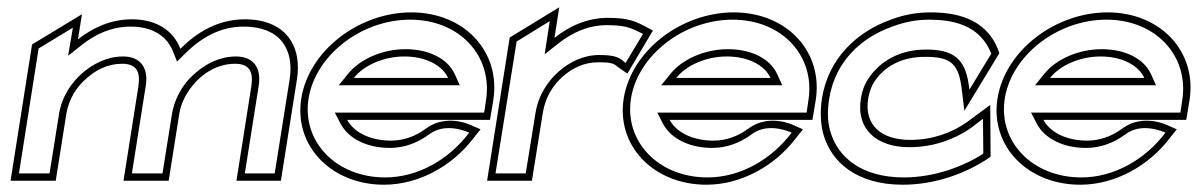

<svg xmlns="http://www.w3.org/2000/svg" viewBox="-20 -496 3288 527"><path d="M9 0H133L162 -183C169 -226 192 -260 220 -283C244 -304 276 -321 315 -321C353 -321 366 -301 360 -260L319 0H443L472 -183C476 -209 487 -231 500 -250C526 -287 570 -321 625 -321C663 -321 676 -301 670 -260L629 0H751L795 -278C810 -372 762 -443 652 -443C578 -443 520 -407 475 -362C456 -412 410 -443 342 -443C284 -443 235 -420 194 -388L205 -457L68 -374ZM32 -20 86 -363 180 -420 167 -343 205 -373C243 -403 287 -423 339 -423C401 -423 440 -395 456 -352L466 -327L488 -349C531 -391 582 -423 649 -423C748 -423 788 -362 775 -278L734 -20H652L690 -260C698 -308 677 -341 628 -341C583 -341 546 -321 518 -297C505 -286 493 -274 483 -259C469 -238 457 -213 452 -183L426 -20H342L380 -260C388 -308 367 -341 318 -341C273 -341 235 -320 208 -297C177 -271 150 -232 142 -183L116 -20Z M807 -226C786 -95 890 11 1034 11C1129 11 1221 -40 1279 -116L1299 -141L1274 -152C1274 -152 1207 -186 1149 -143C1121 -122 1088 -110 1053 -110C996 -110 951 -133 933 -167H1325L1334 -221C1355 -355 1254 -462 1109 -462C965 -462 828 -357 807 -226ZM827 -226C846 -344 971 -442 1106 -442C1242 -442 1333 -342 1314 -221L1309 -187H899L915 -156C937 -115 988 -90 1050 -90C1090 -90 1127 -104 1159 -128C1196 -155 1242 -143 1268 -132C1213 -59 1128 -9 1037 -9C902 -9 808 -108 827 -226ZM910 -262H1242L1228 -293C1208 -336 1156 -361 1093 -361C1030 -361 968 -334 935 -293ZM951 -282C978 -316 1032 -341 1090 -341C1148 -341 1194 -317 1210 -282Z M1317 0H1440L1470 -187C1477 -230 1499 -264 1526 -287C1550 -308 1582 -325 1621 -325C1664 -325 1664 -321 1679 -310L1702 -294L1772 -412L1752 -423C1728 -435 1709 -447 1649 -447C1591 -447 1542 -424 1502 -392L1515 -476L1379 -393ZM1340 -20 1398 -382 1489 -438 1475 -347 1513 -377C1550 -406 1594 -427 1646 -427C1707 -427 1717 -415 1745 -403L1697 -323C1682 -337 1671 -345 1625 -345C1580 -345 1543 -325 1515 -301C1485 -275 1458 -236 1450 -187L1423 -20Z M1692 -226C1671 -95 1775 11 1919 11C2014 11 2106 -40 2164 -116L2184 -141L2159 -152C2159 -152 2092 -186 2034 -143C2006 -122 1973 -110 1938 -110C1881 -110 1836 -133 1818 -167H2210L2219 -221C2240 -355 2139 -462 1994 -462C1850 -462 1713 -357 1692 -226ZM1712 -226C1731 -344 1856 -442 1991 -442C2127 -442 2218 -342 2199 -221L2194 -187H1784L1800 -156C1822 -115 1873 -90 1935 -90C1975 -90 2012 -104 2044 -128C2081 -155 2127 -143 2153 -132C2098 -59 2013 -9 1922 -9C1787 -9 1693 -108 1712 -226ZM1795 -262H2127L2113 -293C2093 -336 2041 -361 1978 -361C1915 -361 1853 -334 1820 -293ZM1836 -282C1863 -316 1917 -341 1975 -341C2033 -341 2079 -317 2095 -282Z M2236 -225C2231 -192 2232 -160 2239 -131C2261 -48 2335 11 2458 11C2545 11 2627 -19 2686 -57L2699 -66L2698 -208L2633 -160C2593 -132 2540 -112 2478 -112C2401 -112 2351 -151 2363 -226C2366 -242 2371 -258 2380 -272C2406 -311 2451 -340 2519 -340C2585 -340 2610 -325 2619 -257L2627 -192L2723 -350L2719 -361C2684 -449 2598 -462 2533 -462C2495 -462 2459 -455 2425 -442C2332 -409 2253 -335 2236 -225ZM2256 -225C2272 -326 2342 -392 2429 -423C2461 -435 2494 -442 2530 -442C2593 -442 2668 -429 2700 -351L2701 -349L2641 -250L2639 -263C2629 -338 2593 -360 2522 -360C2448 -360 2395 -327 2364 -281C2352 -263 2346 -245 2343 -226C2329 -140 2388 -92 2475 -92C2542 -92 2599 -113 2644 -144L2678 -170L2679 -75L2677 -73C2622 -38 2543 -9 2461 -9C2345 -9 2278 -64 2258 -139C2251 -165 2251 -194 2256 -225Z M2718 -226C2697 -95 2801 11 2945 11C3040 11 3132 -40 3190 -116L3210 -141L3185 -152C3185 -152 3118 -186 3060 -143C3032 -122 2999 -110 2964 -110C2907 -110 2862 -133 2844 -167H3236L3245 -221C3266 -355 3165 -462 3020 -462C2876 -462 2739 -357 2718 -226ZM2738 -226C2757 -344 2882 -442 3017 -442C3153 -442 3244 -342 3225 -221L3220 -187H2810L2826 -156C2848 -115 2899 -90 2961 -90C3001 -90 3038 -104 3070 -128C3107 -155 3153 -143 3179 -132C3124 -59 3039 -9 2948 -9C2813 -9 2719 -108 2738 -226ZM2821 -262H3153L3139 -293C3119 -336 3067 -361 3004 -361C2941 -361 2879 -334 2846 -293ZM2862 -282C2889 -316 2943 -341 3001 -341C3059 -341 3105 -317 3121 -282Z"/></svg>

Font: Charger Pro
Style: OlObl
Weight: 900
Designer: Jasper
Foundry: Cannot Into Space Fonts
Version: Version 1.09